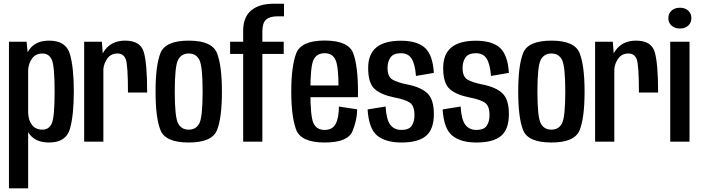

<svg xmlns="http://www.w3.org/2000/svg" viewBox="-20 -760 3766 1030"><path d="M243 4.5Q177.5 4.5 144 -33.5Q110.5 -71.5 109 -140.5L131 -153.5Q133 -113 152.5 -88.8Q172 -64.5 207.5 -64.5Q243 -64.5 258 -98.5Q273 -132.5 273 -269.5Q273 -405.5 258 -439.2Q243 -473 207.5 -473Q171.5 -473 152.2 -446.2Q133 -419.5 131 -384.5L109 -398Q110.5 -463.5 144.2 -502.8Q178 -542 243.5 -542Q334 -542 355 -470Q376 -398 376 -270Q376 -141 355 -68.2Q334 4.5 243 4.5ZM28 -536H122.5L131 -453V250.5H28Z M666.5 -263.5Q666.5 -413.5 654.2 -443.2Q642 -473 610.5 -473Q575 -473 555.8 -446.2Q536.5 -419.5 534 -384.5L513 -398Q515 -462.5 551.5 -502.2Q588 -542 651.5 -542Q733 -542 751.2 -481Q769.5 -420 769.5 -263.5H666.5ZM431.5 -536H526.5L534.5 -429.5V0H431.5Z M992.5 4.5Q867.5 4.5 841 -61.5Q814.5 -127.5 814.5 -268.5Q814.5 -409.5 841 -475.8Q867.5 -542 992.5 -542Q1117 -542 1143.8 -475.5Q1170.5 -409 1170.5 -268Q1170.5 -127 1143.8 -61.2Q1117 4.5 992.5 4.5ZM992.5 -64.5Q1032 -64.5 1049.5 -98.5Q1067 -132.5 1067 -268.5Q1067 -404.5 1049.5 -438.8Q1032 -473 992.5 -473Q953 -473 935.2 -438.8Q917.5 -404.5 917.5 -268.5Q917.5 -132.5 935.2 -98.5Q953 -64.5 992.5 -64.5Z M1469.5 -672.5Q1427 -672.5 1407.2 -654.5Q1387.5 -636.5 1387.5 -592.5V-536H1502V-470.5H1387.5V0H1284.5V-470.5H1214.5V-536H1284.5V-595Q1284.5 -667.5 1327.2 -703.8Q1370 -740 1447.5 -740H1503.5V-672.5H1469.5Z M1896 -173.5Q1896 -116.5 1870.8 -56Q1845.5 4.5 1721.5 4.5Q1592.5 4.5 1567.5 -67.2Q1542.5 -139 1542.5 -269Q1542.5 -401 1568.2 -471.8Q1594 -542.5 1721.5 -542.5Q1850.5 -542.5 1875.5 -472.8Q1900.5 -403 1900.5 -268.5Q1900.5 -252 1900 -238.5H1634.5V-301.5H1803.5L1796 -292.5Q1796 -403.5 1779.8 -439Q1763.5 -474.5 1721.5 -474.5Q1679 -474.5 1662 -439.2Q1645 -404 1645 -269.5Q1645 -134 1662 -98.5Q1679 -63 1721.5 -63Q1764 -63 1781 -95.8Q1798 -128.5 1798 -188.5L1896 -173.5Z M2048.5 -188.5Q2053 -117 2074.2 -90Q2095.5 -63 2133 -63Q2174 -63 2188.8 -85.5Q2203.5 -108 2203.5 -141.5Q2203.5 -193 2178 -209.8Q2152.5 -226.5 2094.5 -237.5Q2024.5 -251.5 1989.8 -282.8Q1955 -314 1955 -395Q1955 -469.5 1998.8 -505.5Q2042.5 -541.5 2130.5 -541.5Q2217.5 -541.5 2259.5 -503.5Q2301.5 -465.5 2307.5 -369L2211.5 -352.5Q2206.5 -416.5 2188 -445.5Q2169.5 -474.5 2130.5 -474.5Q2091 -474.5 2075 -452Q2059 -429.5 2059 -394.5Q2059 -349 2085.2 -333.2Q2111.5 -317.5 2166.5 -306.5Q2238 -292.5 2272.8 -259.5Q2307.5 -226.5 2307.5 -148.5Q2307.5 -66 2265.2 -30.8Q2223 4.5 2133.5 4.5Q2049.5 4.5 2004 -32.2Q1958.5 -69 1952 -173Z M2451 -188.5Q2455.5 -117 2476.8 -90Q2498 -63 2535.5 -63Q2576.5 -63 2591.2 -85.5Q2606 -108 2606 -141.5Q2606 -193 2580.5 -209.8Q2555 -226.5 2497 -237.5Q2427 -251.5 2392.2 -282.8Q2357.5 -314 2357.5 -395Q2357.5 -469.5 2401.2 -505.5Q2445 -541.5 2533 -541.5Q2620 -541.5 2662 -503.5Q2704 -465.5 2710 -369L2614 -352.5Q2609 -416.5 2590.5 -445.5Q2572 -474.5 2533 -474.5Q2493.5 -474.5 2477.5 -452Q2461.5 -429.5 2461.5 -394.5Q2461.5 -349 2487.8 -333.2Q2514 -317.5 2569 -306.5Q2640.5 -292.5 2675.2 -259.5Q2710 -226.5 2710 -148.5Q2710 -66 2667.8 -30.8Q2625.5 4.5 2536 4.5Q2452 4.5 2406.5 -32.2Q2361 -69 2354.5 -173Z M2938 4.5Q2813 4.5 2786.5 -61.5Q2760 -127.5 2760 -268.5Q2760 -409.5 2786.5 -475.8Q2813 -542 2938 -542Q3062.5 -542 3089.2 -475.5Q3116 -409 3116 -268Q3116 -127 3089.2 -61.2Q3062.5 4.5 2938 4.5ZM2938 -64.5Q2977.5 -64.5 2995 -98.5Q3012.5 -132.5 3012.5 -268.5Q3012.5 -404.5 2995 -438.8Q2977.5 -473 2938 -473Q2898.5 -473 2880.8 -438.8Q2863 -404.5 2863 -268.5Q2863 -132.5 2880.8 -98.5Q2898.5 -64.5 2938 -64.5Z M3407.5 -263.5Q3407.5 -413.5 3395.2 -443.2Q3383 -473 3351.5 -473Q3316 -473 3296.8 -446.2Q3277.5 -419.5 3275 -384.5L3254 -398Q3256 -462.5 3292.5 -502.2Q3329 -542 3392.5 -542Q3474 -542 3492.2 -481Q3510.5 -420 3510.5 -263.5H3407.5ZM3172.5 -536H3267.5L3275.5 -429.5V0H3172.5Z M3627.5 -607Q3599.5 -607 3582.5 -622.5Q3565.5 -638 3565.5 -662.5Q3565.5 -687.5 3582.5 -703Q3599.5 -718.5 3627.5 -718.5Q3655 -718.5 3672 -703Q3689 -687.5 3689 -662.5Q3689 -638 3672 -622.5Q3655 -607 3627.5 -607ZM3575.5 -536H3679V0H3575.5Z"/></svg>

Font: Anybody Narrow Medium
Style: Regular
Weight: 500
Width: 3
Designer: Tyler Finck
Foundry: Etcetera Type Company
Version: Version 1.000; ttfautohint (v1.8)